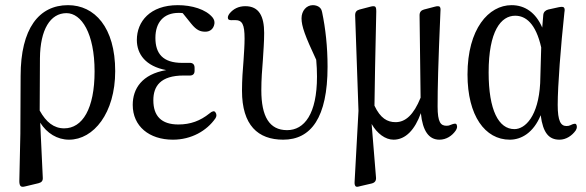

<svg xmlns="http://www.w3.org/2000/svg" viewBox="-20 -541 2272 745"><path d="M60 -246 59 -22 55 162C55 172 57 178 60 181C63 184 68 185 79 182L129 170C141 167 147 161 146 148L136 -65C162 -24 202 1 248 1C343 1 427 -102 427 -265C427 -435 347 -521 244 -521C131 -521 60 -430 60 -246ZM134 -112 135 -315C136 -426 175 -490 238 -490C296 -490 347 -412 347 -264C347 -119 300 -43 229 -43C189 -43 159 -67 134 -112Z M651 1C722 1 782 -33 816 -82C821 -90 821 -98 816 -105C812 -112 803 -110 793 -101C757 -72 719 -58 672 -58C606 -58 575 -91 575 -152C575 -206 602 -248 693 -248C699 -248 704 -248 713 -248C726 -247 735 -252 735 -266V-278C735 -292 727 -298 714 -297C704 -297 696 -297 687 -297C611 -297 583 -334 583 -394C583 -454 615 -491 673 -491C679 -491 684 -491 689 -490L722 -449C743 -423 758 -418 777 -418C795 -418 809 -429 812 -449C813 -458 811 -465 805 -473C779 -505 724 -521 670 -521C562 -521 511 -457 511 -386C511 -331 545 -284 625 -269C531 -253 495 -197 495 -134C495 -51 559 1 651 1Z M1079 1C1187 1 1251 -85 1251 -282C1251 -360 1243 -431 1230 -493C1228 -502 1226 -508 1218 -514C1212 -518 1204 -521 1194 -521C1169 -521 1150 -499 1150 -470C1150 -439 1164 -401 1207 -309C1209 -287 1210 -265 1210 -244C1210 -99 1161 -36 1094 -36C1025 -36 994 -89 994 -191C994 -233 997 -271 1000 -308C1002 -343 1005 -377 1005 -413C1005 -478 985 -517 932 -517C906 -517 886 -507 871 -489C864 -480 863 -473 865 -468C867 -463 874 -462 886 -463C888 -463 890 -463 892 -463C920 -463 929 -447 929 -391C929 -366 927 -338 925 -307C922 -271 919 -231 919 -189C919 -55 981 1 1079 1Z M1371 -111 1356 163C1355 173 1357 179 1360 182C1364 185 1368 184 1379 181L1422 171C1434 168 1440 161 1439 148L1422 -60C1443 -23 1475 1 1507 1C1554 1 1590 -38 1613 -102C1620 -33 1644 1 1685 1C1712 1 1734 -14 1748 -34C1754 -43 1755 -50 1752 -57C1750 -63 1742 -62 1730 -57C1724 -54 1719 -53 1713 -53C1690 -53 1678 -66 1678 -128C1678 -200 1680 -288 1689 -496C1690 -507 1689 -512 1686 -515C1684 -517 1677 -518 1667 -515L1625 -504C1614 -501 1608 -494 1608 -482L1612 -162C1585 -95 1553 -67 1515 -67C1483 -67 1456 -82 1433 -131C1434 -221 1436 -312 1440 -496C1440 -507 1439 -512 1436 -515C1434 -517 1427 -518 1417 -515L1375 -504C1364 -501 1358 -495 1358 -482Z M1958 1C2003 1 2050 -26 2078 -94C2087 -25 2110 1 2151 1C2177 1 2200 -15 2214 -35C2220 -45 2219 -52 2216 -58C2213 -63 2205 -61 2193 -55C2189 -53 2184 -52 2178 -52C2156 -52 2144 -71 2144 -134C2144 -208 2156 -363 2170 -493C2172 -503 2171 -509 2168 -512C2165 -515 2158 -515 2148 -513L2107 -504C2096 -501 2089 -494 2088 -483L2084 -434C2059 -492 2017 -521 1965 -521C1876 -521 1794 -429 1794 -252C1794 -92 1862 1 1958 1ZM1876 -260C1876 -421 1924 -480 1979 -480C2020 -480 2059 -450 2080 -357L2076 -218C2069 -90 2018 -40 1976 -40C1915 -40 1876 -113 1876 -260Z"/></svg>

Font: 寒蝉锦书宋 CompactLight
Style: Bold
Weight: 400
Width: 4
Designer: 寒蝉锦书宋{Warren} 思源宋体{Ryoko NISHIZUKA 西塚涼子 (kana & ideographs); Frank Grießhammer (Latin, Greek & Cyrillic); Wenlong ZHANG 
Foundry: Adobe & ChillType
Version: Version 2.000;Glyphs 3.1.1 (3135)